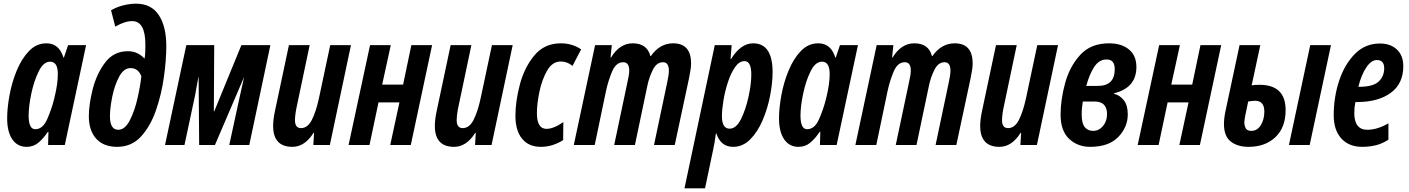

<svg xmlns="http://www.w3.org/2000/svg" viewBox="-20 -790 7674 1046"><path d="M136 -160Q136 -210 150.5 -279.5Q165 -349 191 -401.5Q217 -454 253 -454Q295 -454 295 -387Q295 -362 291 -331Q287 -300 275 -251Q261 -195 237 -140.5Q213 -86 172 -86Q136 -86 136 -160ZM241 -72H244L242 0H333L449 -544H351L328 -476H326Q302 -554 233 -554Q178 -554 137.5 -511.5Q97 -469 70.5 -404Q44 -339 31.5 -269.5Q19 -200 19 -146Q19 -72 47 -31Q75 10 125 10Q162 10 189 -12.5Q216 -35 241 -72Z M886 -539Q886 -646 845 -708Q804 -770 721 -770Q688 -770 652 -761Q616 -752 585 -734L608 -645Q660 -675 700 -675Q772 -675 772 -547Q772 -529 771.5 -510Q771 -491 768 -472H766Q753 -487 730 -499Q707 -511 677 -511Q599 -511 552.5 -449Q506 -387 485 -304Q464 -221 464 -157Q464 -79 504 -34.5Q544 10 618 10Q697 10 748.5 -46.5Q800 -103 830 -190Q860 -277 873 -370.5Q886 -464 886 -539ZM579 -157Q579 -201 591.5 -263Q604 -325 629 -372Q654 -419 691 -419Q733 -419 750 -375Q745 -325 729.5 -256Q714 -187 687.5 -135Q661 -83 624 -83Q579 -83 579 -157Z M985 0 1043 -272Q1048 -298 1052 -322Q1056 -346 1061 -371H1062L1065 0H1151L1310 -371Q1304 -343 1298 -316.5Q1292 -290 1286 -263L1229 0H1338L1453 -544H1295L1147 -183H1145L1147 -544H995L879 0Z M1688 -66H1691L1687 0H1777L1892 -544H1779L1718 -257Q1702 -182 1679 -137Q1656 -92 1620 -92Q1587 -92 1587 -135Q1587 -151 1590 -172.5Q1593 -194 1598 -216L1667 -544H1554L1479 -190Q1468 -141 1468 -104Q1468 10 1573 10Q1640 10 1688 -66Z M1993 0 2042 -232H2156L2106 0H2218L2334 -544H2221L2176 -329H2062L2109 -544H1996L1879 0Z M2569 -66H2572L2568 0H2658L2773 -544H2660L2599 -257Q2583 -182 2560 -137Q2537 -92 2501 -92Q2468 -92 2468 -135Q2468 -151 2471 -172.5Q2474 -194 2479 -216L2548 -544H2435L2360 -190Q2349 -141 2349 -104Q2349 10 2454 10Q2521 10 2569 -66Z M3048 -27 3049 -125Q2997 -88 2957 -88Q2905 -88 2905 -174Q2905 -223 2918.5 -289Q2932 -355 2960.5 -405Q2989 -455 3035 -455Q3070 -455 3099 -431L3146 -521Q3098 -554 3035 -554Q2946 -554 2891.5 -488.5Q2837 -423 2812.5 -331Q2788 -239 2788 -159Q2788 -79 2824 -34.5Q2860 10 2927 10Q2962 10 2994 -1Q3026 -12 3048 -27Z M3220 0 3281 -292Q3293 -349 3314.5 -400Q3336 -451 3375 -451Q3408 -451 3408 -406Q3408 -383 3398 -341L3326 0H3439L3507 -324Q3516 -368 3536.5 -409.5Q3557 -451 3592 -451Q3624 -451 3624 -405Q3624 -381 3614 -337L3543 0H3656L3734 -365Q3738 -386 3741.5 -407Q3745 -428 3745 -444Q3745 -554 3647 -554Q3575 -554 3526 -485H3523Q3505 -554 3427 -554Q3356 -554 3309 -477H3306L3313 -544H3222L3106 0Z M3913 -157Q3913 -191 3921 -241Q3929 -291 3945 -340.5Q3961 -390 3984 -423.5Q4007 -457 4036 -457Q4073 -457 4073 -384Q4073 -333 4058 -263.5Q4043 -194 4017 -141.5Q3991 -89 3955 -89Q3913 -89 3913 -157ZM3821 236 3864 31Q3873 -8 3880 -62H3883Q3907 10 3974 10Q4027 10 4067.5 -31Q4108 -72 4135 -135.5Q4162 -199 4175.5 -269Q4189 -339 4189 -397Q4189 -554 4083 -554Q4016 -554 3963 -469H3960L3966 -544H3874L3709 236Z M4341 -160Q4341 -210 4355.5 -279.5Q4370 -349 4396 -401.5Q4422 -454 4458 -454Q4500 -454 4500 -387Q4500 -362 4496 -331Q4492 -300 4480 -251Q4466 -195 4442 -140.5Q4418 -86 4377 -86Q4341 -86 4341 -160ZM4446 -72H4449L4447 0H4538L4654 -544H4556L4533 -476H4531Q4507 -554 4438 -554Q4383 -554 4342.5 -511.5Q4302 -469 4275.5 -404Q4249 -339 4236.5 -269.5Q4224 -200 4224 -146Q4224 -72 4252 -31Q4280 10 4330 10Q4367 10 4394 -12.5Q4421 -35 4446 -72Z M4754 0 4815 -292Q4827 -349 4848.5 -400Q4870 -451 4909 -451Q4942 -451 4942 -406Q4942 -383 4932 -341L4860 0H4973L5041 -324Q5050 -368 5070.5 -409.5Q5091 -451 5126 -451Q5158 -451 5158 -405Q5158 -381 5148 -337L5077 0H5190L5268 -365Q5272 -386 5275.5 -407Q5279 -428 5279 -444Q5279 -554 5181 -554Q5109 -554 5060 -485H5057Q5039 -554 4961 -554Q4890 -554 4843 -477H4840L4847 -544H4756L4640 0Z M5540 -66H5543L5539 0H5629L5744 -544H5631L5570 -257Q5554 -182 5531 -137Q5508 -92 5472 -92Q5439 -92 5439 -135Q5439 -151 5442 -172.5Q5445 -194 5450 -216L5519 -544H5406L5331 -190Q5320 -141 5320 -104Q5320 10 5425 10Q5492 10 5540 -66Z M6124 -167Q6124 -217 6102 -244.5Q6080 -272 6049 -279L6050 -282Q6171 -312 6171 -425Q6171 -487 6130.5 -520.5Q6090 -554 6022 -554Q5922 -554 5864.5 -490.5Q5807 -427 5782.5 -336.5Q5758 -246 5758 -166Q5758 -77 5804.5 -33.5Q5851 10 5919 10Q6020 10 6072 -43.5Q6124 -97 6124 -167ZM6009 -466Q6053 -466 6053 -413Q6053 -322 5961 -322H5898Q5914 -383 5940.5 -424.5Q5967 -466 6009 -466ZM5873 -166Q5873 -186 5874.5 -202Q5876 -218 5879 -237H5943Q6011 -237 6011 -168Q6011 -130 5989 -103.5Q5967 -77 5935 -77Q5907 -77 5890 -97Q5873 -117 5873 -166Z M6292 0 6341 -232H6455L6405 0H6517L6633 -544H6520L6475 -329H6361L6408 -544H6295L6178 0Z M7115 0 7231 -544H7118L7002 0ZM6984 -190Q6984 -328 6842 -328Q6815 -328 6799 -325L6846 -544H6733L6657 -188Q6648 -146 6648 -115Q6648 -48 6685 -19Q6722 10 6782 10Q6873 10 6928.5 -43Q6984 -96 6984 -190ZM6759 -124Q6759 -142 6780 -237Q6804 -241 6818 -241Q6868 -241 6868 -182Q6868 -140 6849 -108.5Q6830 -77 6797 -77Q6774 -77 6766.5 -91.5Q6759 -106 6759 -124Z M7544 -29V-118Q7483 -83 7429 -83Q7358 -83 7358 -175Q7358 -205 7364 -234H7372Q7488 -234 7556.5 -284Q7625 -334 7625 -429Q7625 -488 7590 -520.5Q7555 -553 7498 -553Q7417 -553 7361 -496Q7305 -439 7275.5 -350Q7246 -261 7246 -162Q7246 -81 7287.5 -35.5Q7329 10 7401 10Q7440 10 7475 1.5Q7510 -7 7544 -29ZM7481 -463Q7521 -463 7521 -418Q7521 -374 7490.5 -345.5Q7460 -317 7383 -317H7380Q7397 -384 7424 -423.5Q7451 -463 7481 -463Z"/></svg>

Font: Noto Sans Display Condensed
Style: Bold Italic
Weight: 700
Width: 3
Designer: Monotype Design team
Foundry: Monotype Imaging Inc.
Version: 1.000